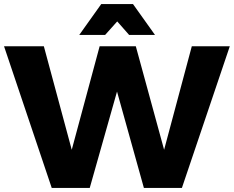

<svg xmlns="http://www.w3.org/2000/svg" viewBox="-22 -930 1157 950"><path d="M878 0H690L557 -477L422 0H234L-2 -701H195L333 -189L471 -701H650L790 -189L927 -701H1115ZM745 -757H617L558 -824L498 -757H370L479 -910H636Z"/></svg>

Font: Argentum Novus
Style: Bold
Weight: 700
Designer: Julieta Ulanovsky (font) & Cristiano Sobral (main changes)
Foundry: Julieta Ulanovsky (font) & Cristiano Sobral (main changes)
Version: Version 3.00;November 27, 2020;FontCreator 13.0.0.2655 64-bi